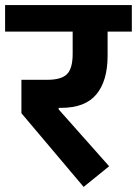

<svg xmlns="http://www.w3.org/2000/svg" viewBox="-40 -718 537 753"><path d="M44 -274V-405H145Q201 -405 223 -427.5Q245 -450 245 -507V-594H-20V-698H477V-594H382V-500Q382 -401 338 -348Q294 -295 200 -295H190V-289L388 -66L288 15Z"/></svg>

Font: IBM Plex Sans Devanagari
Style: Bold
Weight: 700
Designer: Mike Abbink, Paul van der Laan, Pieter van Rosmalen, Erin McLaughlin
Foundry: Bold Monday
Version: Version 1.1